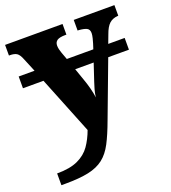

<svg xmlns="http://www.w3.org/2000/svg" viewBox="-140 -639 862 967"><g transform="rotate(-20 291.0 -155.5)"><path d="M23 162Q93 162 135.5 142Q178 122 202 87.5Q226 53 242 9L118 -300H8V-363H93L64 -433Q53 -462 40 -470.5Q27 -479 3 -479H-2V-536H306V-479H301Q269 -479 256 -470Q243 -461 243 -443Q243 -433 245.5 -422.5Q248 -412 252 -401L266 -363H408L417 -391Q420 -400 424 -416.5Q428 -433 428 -443Q428 -463 414 -470Q400 -477 371 -479H366V-536H584V-479H581Q553 -477 535.5 -461Q518 -445 505 -408L488 -363H576V-300H465L353 -2Q328 66 305 110Q282 154 250 179Q218 204 169 214.5Q120 225 43 225H23ZM309 -240Q320 -210 327.5 -180.5Q335 -151 337 -131Q340 -154 345.5 -173Q351 -192 356 -207L387 -300H288Z"/></g></svg>

Font: Noto Serif ExtraBold
Style: Regular
Weight: 800
Designer: Monotype Design Team
Foundry: Monotype Imaging Inc.
Version: Version 2.014